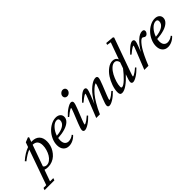

<svg xmlns="http://www.w3.org/2000/svg" viewBox="-9 -1762 3028 3028"><g transform="rotate(-45 1505.0 -248.0)"><path d="M178.7 11.2Q139.2 11.2 108.4 0L40 191.4H113.3L100.1 228.5H-118.7L-105.5 191.4H-43.9L163.6 -394.5Q93.8 -369.1 0 -295.4L-16.1 -315.4Q80.1 -401.4 178.2 -436.5L206.1 -514.6L284.7 -546.4L298.8 -533.7L271.5 -457.5Q278.3 -458 291.5 -458Q366.2 -458 409.9 -414.6Q453.6 -371.1 453.6 -287.1Q453.6 -245.6 441.9 -203.4Q430.2 -161.1 406.5 -122.8Q382.8 -84.5 350.3 -54.4Q317.9 -24.4 273.4 -6.6Q229 11.2 178.7 11.2ZM363.3 -289.6Q363.3 -408.2 254.9 -411.1L127.9 -55.2Q147.9 -25.4 186.5 -25.4Q223.1 -25.4 256.6 -50.3Q290 -75.2 313 -113.5Q335.9 -151.9 349.6 -198.7Q363.3 -245.6 363.3 -289.6Z M649.4 11.2Q589.8 11.2 554.9 -27.8Q520 -66.9 520 -135.7Q520 -194.3 545.9 -253.4Q571.8 -312.5 612.8 -357.2Q653.8 -401.9 707.5 -429.9Q761.2 -458 814.5 -458Q863.3 -458 891.8 -433.3Q920.4 -408.7 920.4 -368.7Q920.4 -321.8 880.9 -284.9Q841.3 -248 772.5 -227.1Q703.6 -206.1 614.7 -201.2Q610.4 -177.7 610.4 -153.8Q610.4 -99.1 633.8 -72.5Q657.2 -45.9 696.3 -45.9Q720.7 -45.9 750.2 -56.4Q779.8 -66.9 801.3 -86.4L815.4 -69.3Q782.7 -32.2 738.3 -10.5Q693.8 11.2 649.4 11.2ZM795.9 -417Q746.1 -417 697.3 -365Q648.4 -313 625 -241.2Q722.7 -248.5 779.1 -284.2Q835.4 -319.8 835.4 -376Q835.4 -417 795.9 -417Z M1181.2 -564.5Q1157.7 -564.5 1142.8 -579.1Q1127.9 -593.8 1127.9 -615.7Q1127.9 -645 1150.9 -667.2Q1173.8 -689.5 1202.6 -689.5Q1226.1 -689.5 1241.2 -675Q1256.3 -660.6 1256.3 -638.7Q1256.3 -609.4 1233.9 -586.9Q1211.4 -564.5 1181.2 -564.5ZM1001 11.2Q984.4 11.2 975.1 1.7Q965.8 -7.8 965.8 -24.9Q965.8 -55.2 1000 -139.6L1067.4 -307.6Q1094.7 -377.9 1094.7 -388.7Q1094.7 -392.6 1089.8 -392.6Q1084.5 -392.6 1070.6 -385.3Q1056.6 -377.9 1030.3 -358.9Q1003.9 -339.8 972.7 -313L956.1 -327.6Q1007.8 -385.3 1064.2 -421.6Q1120.6 -458 1150.9 -458Q1168 -458 1177.5 -449Q1187 -439.9 1187 -423.3Q1187 -392.6 1153.3 -308.6L1085.4 -138.2Q1060.1 -73.7 1060.1 -58.6Q1060.1 -54.7 1063.5 -54.7Q1069.8 -54.7 1083.3 -60.5Q1096.7 -66.4 1124.3 -85.4Q1151.9 -104.5 1184.1 -133.3L1199.2 -116.7Q1144 -58.1 1088.6 -23.4Q1033.2 11.2 1001 11.2Z M1262.2 0 1385.3 -307.6Q1413.1 -377 1413.1 -388.7Q1413.1 -392.6 1408.7 -392.6Q1403.3 -392.6 1389.4 -385.3Q1375.5 -377.9 1348.9 -358.9Q1322.3 -339.8 1291 -313L1274.4 -327.6Q1327.1 -386.7 1373.8 -422.4Q1420.4 -458 1449.7 -458Q1466.8 -458 1476.1 -449Q1485.4 -439.9 1485.4 -423.3Q1485.4 -394 1451.2 -308.6L1398.4 -177.2Q1433.6 -238.8 1470.7 -288.3Q1507.8 -337.9 1540 -368.9Q1572.3 -399.9 1603.3 -420.7Q1634.3 -441.4 1658.2 -449.7Q1682.1 -458 1701.7 -458Q1719.2 -458 1728.5 -449Q1737.8 -439.9 1737.8 -423.3Q1737.8 -392.6 1696.8 -291.5L1635.3 -138.2Q1608.9 -70.3 1608.9 -58.1Q1608.9 -53.2 1613.8 -53.2Q1620.1 -53.2 1633.5 -59.6Q1647 -65.9 1674.1 -85.2Q1701.2 -104.5 1732.9 -133.3L1749 -116.7Q1693.4 -57.6 1638.4 -23.2Q1583.5 11.2 1549.8 11.2Q1533.2 11.2 1524.2 2.2Q1515.1 -6.8 1515.1 -23.4Q1515.1 -53.2 1549.8 -139.6L1614.7 -300.8Q1644 -375 1644 -389.2Q1644 -392.6 1640.1 -392.6Q1635.3 -392.6 1619.4 -384.3Q1603.5 -376 1572.8 -349.4Q1542 -322.8 1507.8 -282.5Q1473.6 -242.2 1429.2 -167.7Q1384.8 -93.3 1344.2 0Z M1832.5 11.2Q1806.2 11.2 1795.9 -4.2Q1785.6 -19.5 1785.6 -50.8Q1785.6 -112.8 1810.8 -184.8Q1835.9 -256.8 1875.5 -317.1Q1915 -377.4 1970 -417.7Q2024.9 -458 2078.6 -458Q2146 -458 2168 -402.8L2268.6 -682.1L2199.7 -693.4L2210 -725.1L2349.1 -712.9L2359.4 -696.3L2158.7 -136.2Q2133.8 -67.4 2133.8 -56.6Q2133.8 -52.7 2138.7 -52.7Q2144.5 -52.7 2158 -58.8Q2171.4 -64.9 2199 -84Q2226.6 -103 2258.3 -131.8L2272.9 -114.7Q2217.8 -56.6 2162.6 -22Q2107.4 12.7 2075.7 12.7Q2059.1 12.7 2050 3.4Q2041 -5.9 2041 -23.4Q2041 -51.3 2072.8 -138.2L2079.6 -157.7Q2008.8 -80.1 1944.1 -34.4Q1879.4 11.2 1832.5 11.2ZM1877 -82.5Q1877 -68.8 1880.6 -62.3Q1884.3 -55.7 1895 -55.7Q1928.2 -55.7 1992.7 -117.4Q2057.1 -179.2 2114.7 -254.9L2150.9 -356Q2136.7 -419.9 2087.4 -419.9Q2047.9 -419.9 2008.1 -382.8Q1968.3 -345.7 1940.2 -292.7Q1912.1 -239.7 1894.5 -182.1Q1877 -124.5 1877 -82.5Z M2335 0 2457.5 -308.1Q2485.8 -377 2485.8 -389.2Q2485.8 -392.6 2481 -392.6Q2475.6 -392.6 2461.7 -385.5Q2447.8 -378.4 2421.1 -359.4Q2394.5 -340.3 2363.3 -313L2346.7 -327.6Q2398.9 -386.7 2445.8 -422.4Q2492.7 -458 2522 -458Q2539.1 -458 2548.3 -449Q2557.6 -439.9 2557.6 -423.3Q2557.6 -394 2523.4 -308.6L2496.1 -239.7Q2557.1 -341.3 2621.3 -399.7Q2685.5 -458 2739.7 -458Q2782.2 -458 2782.2 -420.9Q2782.2 -401.4 2763.9 -380.1Q2745.6 -358.9 2723.1 -358.9Q2708.5 -358.9 2689.9 -373.5Q2678.7 -381.8 2668.5 -381.8Q2658.7 -381.8 2643.6 -372.1Q2628.4 -362.3 2604.7 -335.2Q2581.1 -308.1 2554.9 -267.3Q2528.8 -226.6 2494.9 -157Q2460.9 -87.4 2426.8 0Z M2857.9 11.2Q2798.3 11.2 2763.4 -27.8Q2728.5 -66.9 2728.5 -135.7Q2728.5 -194.3 2754.4 -253.4Q2780.3 -312.5 2821.3 -357.2Q2862.3 -401.9 2916 -429.9Q2969.7 -458 3022.9 -458Q3071.8 -458 3100.3 -433.3Q3128.9 -408.7 3128.9 -368.7Q3128.9 -321.8 3089.4 -284.9Q3049.8 -248 2981 -227.1Q2912.1 -206.1 2823.2 -201.2Q2818.8 -177.7 2818.8 -153.8Q2818.8 -99.1 2842.3 -72.5Q2865.7 -45.9 2904.8 -45.9Q2929.2 -45.9 2958.7 -56.4Q2988.3 -66.9 3009.8 -86.4L3023.9 -69.3Q2991.2 -32.2 2946.8 -10.5Q2902.3 11.2 2857.9 11.2ZM3004.4 -417Q2954.6 -417 2905.8 -365Q2856.9 -313 2833.5 -241.2Q2931.2 -248.5 2987.5 -284.2Q3043.9 -319.8 3043.9 -376Q3043.9 -417 3004.4 -417Z"/></g></svg>

Font: Elstob 8pt Medium
Style: Italic
Weight: 500
Italic angle: -20°
Designer: Peter S. Baker
Version: Version 1.015